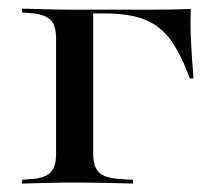

<svg xmlns="http://www.w3.org/2000/svg" viewBox="-20 -435 509 455"><path d="M112.9 -207.3V-343.5Q112.9 -375.8 98.8 -388.7Q84.7 -401.6 51.6 -404L32.3 -405.6V-414.5Q66.9 -413.7 95.6 -412.9Q124.2 -412.1 156.5 -412.1H157.3L200.8 -406.5V-207.3ZM157.3 -403.2V-412.1H227.4H343.5Q365.3 -412.1 387.5 -412.5Q409.7 -412.9 432.3 -413.7Q430.6 -375.8 432.7 -335.1Q434.7 -294.4 438.7 -249.2H429.8Q408.9 -306.5 384.7 -339.9Q360.5 -373.4 323.8 -388.3Q287.1 -403.2 227.4 -403.2ZM156.5 -2.4Q124.2 -2.4 95.6 -1.6Q66.9 -0.8 32.3 0V-8.9L51.6 -10.5Q84.7 -12.1 98.8 -25.4Q112.9 -38.7 112.9 -70.2V-207.3H200.8V-70.2Q200.8 -49.2 207.3 -36.3Q213.7 -23.4 228.2 -17.7Q242.7 -12.1 267.7 -10.5L295.2 -8.9V0Q269.4 -0.8 247.2 -1.2Q225 -1.6 202.8 -2Q180.6 -2.4 156.5 -2.4Z"/></svg>

Font: Playfair 144pt SemiExpanded Medium
Style: Regular
Weight: 500
Width: 6
Designer: Claus Eggers Sørensen
Foundry: Claus Eggers Sørensen
Version: Version 2.203